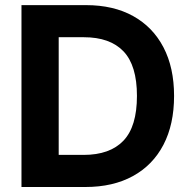

<svg xmlns="http://www.w3.org/2000/svg" viewBox="-20 -748 762 768"><path d="M321.8 0H65.9V-727.5H324.2Q433.6 -727.5 512.5 -683.8Q591.3 -640.1 633.8 -558.8Q676.3 -477.5 676.3 -364.3Q676.3 -250.5 633.8 -168.9Q591.3 -87.4 511.7 -43.7Q432.1 0 321.8 0ZM214.8 -128.4H314.5Q419.4 -128.4 473.6 -185.1Q527.8 -241.7 527.8 -364.3Q527.8 -486.3 473.9 -542.7Q419.9 -599.1 315.4 -599.1H214.8Z"/></svg>

Font: Inter
Style: Bold
Weight: 700
Designer: Rasmus Andersson
Foundry: rsms
Version: Version 4.001;git-9221beed3